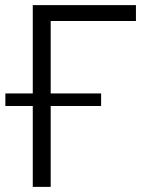

<svg xmlns="http://www.w3.org/2000/svg" viewBox="-20 -730 575 750"><path d="M108 0V-316H1V-365H108V-710H511V-648H178V-365H375V-316H178V0Z"/></svg>

Font: Raleway
Style: Regular
Weight: 400
Designer: Matt McInerney, Pablo Impallari, Rodrigo Fuenzalida
Foundry: Matt McInerney, Pablo Impallari, Rodrigo Fuenzalida
Version: Version 4.101;RELEASE